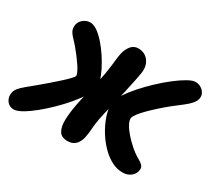

<svg xmlns="http://www.w3.org/2000/svg" viewBox="-168 -957 1329 1212"><g transform="rotate(30 496.5 -350.5)"><path d="M831 13Q791 13 753.5 -6Q716 -25 683.5 -56.5Q651 -88 625 -126.5Q599 -165 581.5 -205Q564 -245 557 -281Q550 -317 555 -342Q560 -368 584.5 -405Q609 -442 646 -484Q683 -526 726 -566.5Q769 -607 811.5 -640Q854 -673 889.5 -693Q925 -713 946 -713Q969 -713 987 -702Q1005 -691 1014.5 -673.5Q1024 -656 1020 -634Q1016 -614 998.5 -594Q981 -574 955 -554Q925 -532 892 -505.5Q859 -479 827 -450.5Q795 -422 768.5 -395.5Q742 -369 725.5 -347.5Q709 -326 706 -313Q703 -295 717 -268.5Q731 -242 757 -212.5Q783 -183 814 -156Q845 -129 876 -112Q899 -99 909 -88Q919 -77 919 -63Q919 -31 894 -9Q869 13 831 13ZM37 12Q4 12 -14.5 -14.5Q-33 -41 -26 -74Q-23 -91 -9.5 -108Q4 -125 32 -148Q57 -168 88 -194Q119 -220 151.5 -248Q184 -276 211.5 -301Q239 -326 256 -344Q273 -362 274 -369Q275 -377 267 -394.5Q259 -412 244 -434.5Q229 -457 211 -480.5Q193 -504 174.5 -526Q156 -548 141 -563Q126 -578 116 -594Q106 -610 106 -631Q106 -663 129.5 -684.5Q153 -706 183 -706Q208 -706 236 -686.5Q264 -667 292.5 -634.5Q321 -602 346.5 -563.5Q372 -525 391 -486.5Q410 -448 419.5 -416Q429 -384 425 -366Q420 -340 396 -302.5Q372 -265 336 -222Q300 -179 258 -138Q216 -97 174 -63Q132 -29 96 -8.5Q60 12 37 12ZM431 15Q386 15 368.5 -15Q351 -45 352.5 -96Q354 -147 366 -210Q370 -231 375 -254.5Q380 -278 386 -302.5Q392 -327 398.5 -354Q405 -381 412 -410Q421 -448 426.5 -480Q432 -512 435 -539.5Q438 -567 440.5 -589Q443 -611 447 -629Q454 -664 474.5 -690Q495 -716 529 -716Q559 -716 582.5 -700Q606 -684 617.5 -653Q629 -622 619 -576Q618 -567 613 -543.5Q608 -520 602 -491.5Q596 -463 590.5 -438Q585 -413 582 -402Q568 -344 556 -295Q544 -246 536 -205Q529 -170 526.5 -132Q524 -94 518 -66Q513 -41 501.5 -22.5Q490 -4 472.5 5.5Q455 15 431 15Z"/></g></svg>

Font: Shantell Sans ExtraBold
Style: Italic
Weight: 800
Italic angle: -11°
Designer: Stephen Nixon, Anya Danilova, Shantell Martin
Foundry: Arrow Type
Version: Version 1.011;[c5ecc13dd]